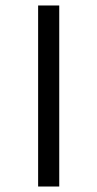

<svg xmlns="http://www.w3.org/2000/svg" viewBox="-20 -680 355 700"><path d="M119 -660H196V0H119Z"/></svg>

Font: Cairo
Style: Regular
Weight: 400
Designer: Mohamed Gaber, the designers of Titillium
Foundry: Kief Type Foundry
Version: Version 2.009; ttfautohint (v1.5.33-1714) -l 8 -r 50 -G 200 